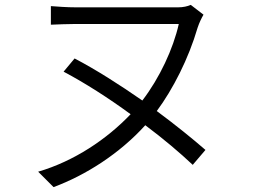

<svg xmlns="http://www.w3.org/2000/svg" viewBox="-20 -722 1040 785"><path d="M285 -483 240 -429C327 -383 424 -321 514 -255C417 -153 283 -63 136 -20L199 43C331 -6 469 -94 574 -210C649 -154 716 -97 768 -48L820 -109C767 -155 698 -211 621 -268C687 -357 751 -482 788 -609C795 -630 804 -648 812 -662L760 -702C746 -696 729 -692 708 -692C665 -692 353 -692 290 -692C253 -692 215 -695 188 -697V-621C215 -622 255 -624 290 -624C353 -624 655 -624 711 -624C688 -522 633 -404 562 -311C470 -375 373 -437 285 -483Z"/></svg>

Font: ChiuKong Gothic CL Normal
Style: Regular
Weight: 350
Designer: Ryoko NISHIZUKA 西塚涼子 (kana, bopomofo & ideographs); Paul D. Hunt (Latin, Greek & Cyrillic); Sandoll Communications 산돌커뮤니
Foundry: Adobe
Version: Version 1.300